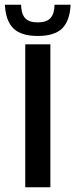

<svg xmlns="http://www.w3.org/2000/svg" viewBox="-54 -786 316 806"><path d="M52 0V-600H157.5V0ZM104.5 -635Q35 -635 2.5 -666.5Q-30 -698 -33.5 -766H34.5Q35 -729 51 -710.5Q67 -692 104.5 -692Q141.5 -692 158 -710.2Q174.5 -728.5 175 -766H242.5Q239 -698 206.8 -666.5Q174.5 -635 104.5 -635Z"/></svg>

Font: Big Shoulders Medium
Style: Regular
Weight: 500
Designer: Patric King
Foundry: XO Type Co
Version: Version 2.002